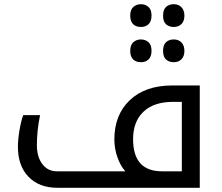

<svg xmlns="http://www.w3.org/2000/svg" viewBox="-20 -890 1052 910"><path d="M252 0Q165.5 0 115.2 -52Q64.9 -104 64.9 -193.8Q64.9 -227.1 72 -270.5Q79.1 -314 89.8 -344.2H169.9Q154.8 -272 154.8 -201.2Q154.8 -146.5 180.7 -112.3Q206.5 -78.1 249 -78.1H574.2Q550.8 -103.5 536.4 -145Q522 -186.5 522 -229Q522 -346.2 595.5 -415.5Q668.9 -484.9 795.9 -484.9H926.8V0ZM841.8 -78.1V-407.2H798.8Q710 -407.2 660.4 -360.8Q610.8 -314.5 610.8 -230Q610.8 -78.1 748 -78.1ZM647.9 -595.2Q624 -595.2 610.6 -608.9Q597.2 -622.6 597.2 -648.9Q597.2 -677.2 612.1 -690.2Q627 -703.1 647.9 -703.1Q668.5 -703.1 683.3 -690.4Q698.2 -677.7 698.2 -648.9Q698.2 -623 684.8 -609.1Q671.4 -595.2 647.9 -595.2ZM803.2 -595.2Q781.7 -595.2 767.3 -607.7Q752.9 -620.1 752.9 -648.9Q752.9 -677.7 767.3 -690.4Q781.7 -703.1 803.2 -703.1Q826.2 -703.1 840.1 -688.7Q854 -674.3 854 -648.9Q854 -623.5 840.3 -609.4Q826.7 -595.2 803.2 -595.2ZM647.9 -762.2Q624 -762.2 610.6 -775.9Q597.2 -789.6 597.2 -815.9Q597.2 -844.2 612.1 -857.2Q627 -870.1 647.9 -870.1Q668.5 -870.1 683.3 -857.4Q698.2 -844.7 698.2 -815.9Q698.2 -790 684.8 -776.1Q671.4 -762.2 647.9 -762.2ZM803.2 -762.2Q781.7 -762.2 767.3 -774.7Q752.9 -787.1 752.9 -815.9Q752.9 -844.7 767.3 -857.4Q781.7 -870.1 803.2 -870.1Q826.2 -870.1 840.1 -855.7Q854 -841.3 854 -815.9Q854 -790.5 840.3 -776.4Q826.7 -762.2 803.2 -762.2Z"/></svg>

Font: Noto Kufi Arabic
Style: Regular
Weight: 400
Designer: Monotype Design team
Foundry: Monotype Imaging Inc.
Version: Version 1.02